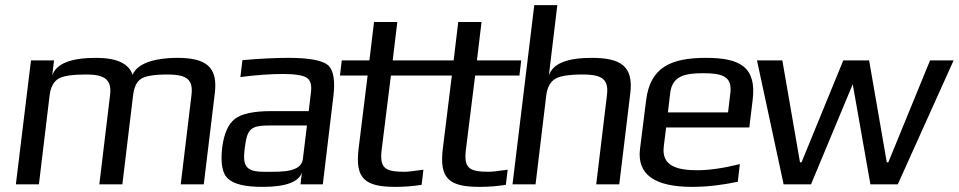

<svg xmlns="http://www.w3.org/2000/svg" viewBox="-20 -720 3745 750"><path d="M672 -494C601 -494 519 -479 498 -428C483 -472 436 -494 355 -494C256 -494 199 -471 184 -425L191 -484H101L42 0H132L174 -349C178 -380 190 -402 209 -413C228 -424 264 -429 317 -429C383 -429 418 -413 410 -349L368 0H458L500 -349C504 -380 514 -401 531 -412C547 -423 582 -429 634 -429C657 -429 675 -427 690 -423C723 -413 733 -390 728 -349L686 0H776L819 -355C832 -459 785 -494 672 -494Z M1241 0 1282 -342C1290 -404 1283 -445 1262 -465C1240 -484 1188 -494 1107 -494C1054 -494 994 -491 927 -485L919 -419C981 -427 1037 -431 1086 -431C1132 -431 1162 -426 1177 -417C1192 -408 1198 -390 1195 -363L1186 -286H1041C972 -286 924 -276 898 -256C871 -235 855 -198 848 -144C841 -82 848 -41 872 -21C895 0 940 10 1006 10C1096 10 1147 -9 1159 -46L1154 0ZM936 -141C946 -220 959 -230 1040 -230H1179L1163 -98C1156 -47 1080 -49 1029 -49H1011C940 -49 927 -72 936 -141Z M1471 -136 1507 -425H1680L1687 -484H1514L1532 -634H1441L1423 -484H1315L1308 -425H1416L1381 -141C1366 -22 1405 10 1525 10C1561 10 1595 7 1627 2L1634 -57C1597 -52 1572 -49 1562 -49C1484 -49 1462 -62 1471 -136Z M1800 -136 1836 -425H2009L2016 -484H1843L1861 -634H1770L1752 -484H1644L1637 -425H1745L1710 -141C1695 -22 1734 10 1854 10C1890 10 1924 7 1956 2L1963 -57C1926 -52 1901 -49 1891 -49C1813 -49 1791 -62 1800 -136Z M2291 -494C2194 -494 2139 -471 2124 -425L2157 -700H2067L1982 0H2072L2114 -349C2118 -378 2129 -399 2147 -411C2165 -423 2202 -429 2257 -429C2280 -429 2298 -427 2313 -423C2346 -413 2356 -390 2351 -349L2309 0H2399L2442 -355C2455 -461 2406 -494 2291 -494Z M2738 -494C2602 -494 2520 -458 2504 -329L2480 -138C2468 -39 2536 10 2684 10C2741 10 2800 3 2862 -10L2870 -79C2806 -63 2750 -55 2704 -55C2622 -55 2563 -73 2573 -149L2582 -222H2907L2920 -329C2936 -458 2871 -494 2738 -494ZM2726 -434C2799 -434 2841 -423 2833 -357L2824 -281H2589L2598 -357C2606 -423 2655 -434 2726 -434Z M3705 -484H3613L3450 -86H3444L3375 -484H3274L3111 -86H3105L3036 -484H2937L3041 0H3148L3311 -391L3380 0H3487Z"/></svg>

Font: Gamestation Display
Style: Italic
Weight: 400
Designer: Jonas Hecksher
Foundry: Jonas Hecksher, Playtypeª, e-types AS
Version: Version 1.003